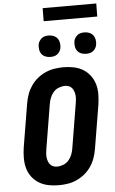

<svg xmlns="http://www.w3.org/2000/svg" viewBox="-70 -1178 740 1231"><g transform="rotate(-5 300.0 -562.0)"><path d="M257 8Q223 8 191 1.5Q159 -5 132 -21Q105 -37 85.5 -62.5Q66 -88 57.5 -119Q49 -150 49 -183.5Q49 -217 54 -251L101 -534Q106 -563 116 -591Q126 -619 143.5 -644.5Q161 -670 185 -689.5Q209 -709 237 -721.5Q265 -734 294 -738.5Q323 -743 352 -743Q386 -743 418.5 -736.5Q451 -730 477.5 -714Q504 -698 523.5 -672.5Q543 -647 552 -616Q561 -585 560.5 -551.5Q560 -518 555 -484L508 -201Q503 -172 493 -144Q483 -116 465.5 -90.5Q448 -65 424 -45.5Q400 -26 372 -13.5Q344 -1 315 3.5Q286 8 257 8ZM257 -112Q277 -112 297.5 -120Q318 -128 332 -144.5Q346 -161 353.5 -180.5Q361 -200 364 -220L411 -504Q413 -517 414.5 -530.5Q416 -544 414.5 -557Q413 -570 409 -582Q405 -594 397 -604Q389 -614 377 -618.5Q365 -623 352 -623Q332 -623 311.5 -615Q291 -607 277 -590.5Q263 -574 255.5 -554.5Q248 -535 245 -515L198 -231Q196 -218 194.5 -204.5Q193 -191 194.5 -178Q196 -165 200 -153Q204 -141 212 -131Q220 -121 232 -116.5Q244 -112 257 -112ZM505 -816Q489 -816 474 -822Q459 -828 449.5 -840Q440 -852 437.5 -868.5Q435 -885 437 -902Q439 -913 445.5 -923.5Q452 -934 461.5 -941.5Q471 -949 482.5 -951.5Q494 -954 506 -954Q522 -954 537 -948Q552 -942 561.5 -930Q571 -918 574 -901.5Q577 -885 574 -868Q572 -857 566 -846.5Q560 -836 550 -828.5Q540 -821 528.5 -818.5Q517 -816 505 -816ZM275 -816Q259 -816 244 -822Q229 -828 219.5 -840Q210 -852 207.5 -868.5Q205 -885 207 -902Q209 -913 215.5 -923.5Q222 -934 231.5 -941.5Q241 -949 252.5 -951.5Q264 -954 276 -954Q292 -954 307 -948Q322 -942 331.5 -930Q341 -918 344 -901.5Q347 -885 344 -868Q342 -857 336 -846.5Q330 -836 320 -828.5Q310 -821 298.5 -818.5Q287 -816 275 -816ZM252 -1048 253 -1132H598L597 -1048Z"/></g></svg>

Font: Iosevka Aile Heavy
Style: Italic
Weight: 900
Italic angle: -9°
Designer: Belleve Invis
Foundry: Belleve Invis
Version: Version 31.1.0; ttfautohint (v1.8.4)